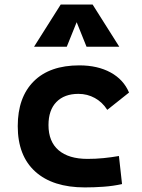

<svg xmlns="http://www.w3.org/2000/svg" viewBox="-20 -815 626 845"><path d="M353.5 9.8Q212.4 9.8 135.3 -59.8Q58.1 -129.4 58.1 -259.8Q58.1 -386.7 128.4 -457Q198.6 -527.3 329.1 -527.3Q409.4 -527.3 466.7 -496.1Q523.9 -464.8 547.9 -407.7L452.1 -331.5Q430.8 -365.1 397.7 -383.5Q364.5 -401.9 325.2 -401.9Q263.2 -401.9 228.3 -366.2Q193.4 -330.5 193.4 -264.6Q193.4 -191.9 237.9 -153.8Q282.5 -115.7 365.2 -115.7Q400.3 -115.7 435.3 -119.1Q470.3 -122.6 503.4 -128.4L517.1 -4.9Q477.6 3.9 435.5 6.8Q393.4 9.8 353.5 9.8ZM129.9 -609.4 247.1 -794.9H387.7L504.9 -609.4H360.8L312.5 -729.5H322.3L273.9 -609.4Z"/></svg>

Font: Cascadia Mono
Style: Regular
Weight: 400
Monospace: yes
Designer: Aaron Bell
Foundry: Saja Typeworks
Version: Version 2404.023